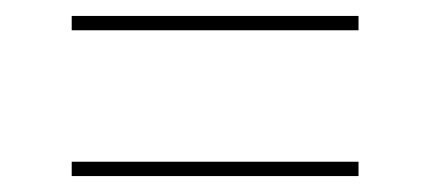

<svg xmlns="http://www.w3.org/2000/svg" viewBox="-20 -415 540 241"><path d="M70 -377V-395H430V-377ZM70 -194V-212H430V-194Z"/></svg>

Font: DM Sans 36pt Thin
Style: Regular
Weight: 250
Designer: Colophon Foundry, Jonny Pinhorn
Foundry: Colophon Foundry
Version: Version 4.004;gftools[0.9.30]